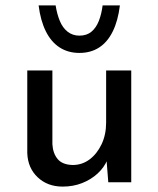

<svg xmlns="http://www.w3.org/2000/svg" viewBox="-20 -675 586 711"><path d="M212 16Q156 16 119.5 -18.5Q83 -53 81 -108V-414H174V-141Q176 -107 193.5 -86Q211 -65 249 -64Q284 -64 311.5 -84.5Q339 -105 356 -140.5Q373 -176 373 -221V-414H466V0H381L373 -102L378 -84Q366 -55 341.5 -32.5Q317 -10 284 3Q251 16 212 16ZM274 -479Q232 -479 200.5 -499.5Q169 -520 149.5 -559.5Q130 -599 123 -655H186Q191 -623 201.5 -597.5Q212 -572 230.5 -557.5Q249 -543 274 -543Q301 -543 318.5 -557.5Q336 -572 346 -597.5Q356 -623 360 -655H424Q417 -598 397.5 -558.5Q378 -519 347 -499Q316 -479 274 -479Z"/></svg>

Font: Josefin Sans Thin
Style: Regular
Weight: 400
Version: Version 2.000